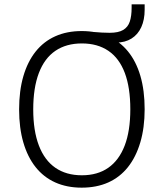

<svg xmlns="http://www.w3.org/2000/svg" viewBox="-20 -856 753 884"><path d="M356 8Q288 8 234.5 -16Q181 -40 144 -86.5Q107 -133 87.5 -200Q68 -267 68 -352Q68 -438 87.5 -505Q107 -572 144 -618.5Q181 -665 234.5 -689Q288 -713 356 -713Q425 -713 478.5 -689Q532 -665 569.5 -619Q607 -573 626.5 -506Q646 -439 646 -353Q646 -268 626 -200.5Q606 -133 569 -86.5Q532 -40 478.5 -16Q425 8 356 8ZM357 -49Q429 -49 478.5 -83.5Q528 -118 554 -185.5Q580 -253 580 -353Q580 -453 554.5 -520.5Q529 -588 479 -622Q429 -656 357 -656Q285 -656 235 -622Q185 -588 159 -520Q133 -452 133 -352Q133 -254 159 -186Q185 -118 235 -83.5Q285 -49 357 -49ZM453 -660 408 -709Q431 -707 449.5 -706Q468 -705 485 -705Q525 -705 547 -718Q569 -731 577.5 -756.5Q586 -782 586 -820V-836H646V-811Q646 -765 630.5 -731Q615 -697 585.5 -678.5Q556 -660 515 -660Z"/></svg>

Font: Nunito Sans 10pt SemiCondensed Light
Style: Regular
Weight: 300
Width: 4
Designer: Vernon Adams
Foundry: Vernon Adams
Version: Version 3.101;gftools[0.9.27]